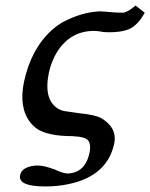

<svg xmlns="http://www.w3.org/2000/svg" viewBox="-20 -484 544 695"><path d="M320.3 -372.1Q233.4 -372.1 185.1 -293.5Q166 -261.2 157.2 -222.2Q136.2 -122.6 191.4 -89.8Q201.7 -84 212.4 -82Q216.3 -81.1 266.6 -74.2Q325.2 -68.4 346.7 -56.2Q404.8 -21.5 393.6 35.2Q368.7 152.3 230 182.1Q189.5 190.9 143.6 190.9Q52.7 190.9 52.2 156.7Q52.2 152.3 53.2 148.9Q59.1 121.6 104 115.7Q111.8 114.7 118.7 115.2Q141.1 115.7 179.2 129.9Q208 143.6 224.6 144Q288.1 142.1 304.2 68.8Q310.1 38.6 298.8 23.9Q286.6 10.7 246.1 9.3Q243.2 9.3 242.2 8.8Q149.9 8.8 110.8 -20Q99.1 -29.3 90.3 -40Q47.4 -94.2 66.9 -188Q92.3 -307.1 168.5 -376Q185.5 -391.1 203.6 -401.9Q272.9 -439.5 339.4 -442.9Q353.5 -442.9 383.3 -439.9Q405.8 -438 425.3 -438Q441.9 -439.5 470.7 -463.9L503.9 -438Q478 -390.6 444.3 -377.4Q418 -367.2 376 -367.2Q353 -367.2 343.8 -370.1Q327.6 -372.1 320.3 -372.1Z"/></svg>

Font: Linux Libertine Slanted O
Style: Bold Slanted
Weight: 700
Designer: Philipp H. Poll
Foundry: Philipp H. Poll
Version: Version 5.0.0